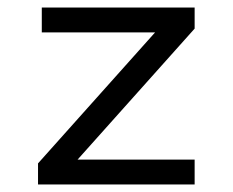

<svg xmlns="http://www.w3.org/2000/svg" viewBox="-20 -490 620 510"><path d="M81 0V-56L392 -404H91V-470H497V-414L186 -66H497V0Z"/></svg>

Font: Sometype Mono
Style: Regular
Weight: 400
Monospace: yes
Designer: Ryoichi Tsunekawa
Foundry: Dharma Type
Version: Version 1.000; ttfautohint (v1.8.3)